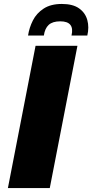

<svg xmlns="http://www.w3.org/2000/svg" viewBox="-20 -952 467 972"><path d="M160 -720H372L232 0H20ZM293 -932Q349 -932 380.5 -909.5Q412 -887 422 -850.5Q432 -814 422 -772H342Q359 -844 285 -844Q246 -844 226.5 -826Q207 -808 202 -772H122Q128 -812 146.5 -848.5Q165 -885 201 -908.5Q237 -932 293 -932Z"/></svg>

Font: Kufam Black
Style: Italic
Weight: 900
Italic angle: -11°
Designer: Artur Schmal
Foundry: Original Type
Version: Version 1.301; ttfautohint (v1.8.3)